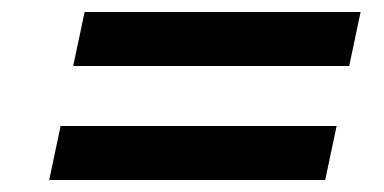

<svg xmlns="http://www.w3.org/2000/svg" viewBox="-20 -510 640 320"><path d="M121 -490H581L562 -400H102ZM81 -300H541L522 -210H62Z"/></svg>

Font: Epunda Sans SemiBold
Style: Italic
Weight: 600
Italic angle: -12.0243°
Designer: Simon Atzbach
Foundry: typofactur
Version: Version 2.204; ttfautohint (v1.8.4.7-5d5b)